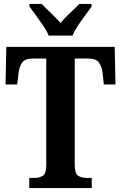

<svg xmlns="http://www.w3.org/2000/svg" viewBox="-20 -951 612 971"><path d="M128 0V-51H152Q179 -51 196.5 -62Q214 -73 214 -116V-655H146Q107 -655 92.5 -635Q78 -615 74 -582L67 -524H8L12 -714H560L564 -524H505L499 -582Q495 -615 480 -635Q465 -655 426 -655H358V-117Q358 -73 375.5 -62Q393 -51 420 -51H444V0ZM226 -771Q217 -794 199 -820.5Q181 -847 162 -873Q143 -899 129 -918V-931H191Q209 -912 237.5 -885Q266 -858 286 -835Q305 -858 334 -885Q363 -912 381 -931H443V-918Q430 -899 410.5 -873Q391 -847 373.5 -820.5Q356 -794 347 -771Z"/></svg>

Font: Noto Serif Lao Condensed
Style: Bold
Weight: 700
Width: 3
Designer: Monotype Design Team
Foundry: Monotype Imaging Inc.
Version: Version 2.003; ttfautohint (v1.8.4.7-5d5b)